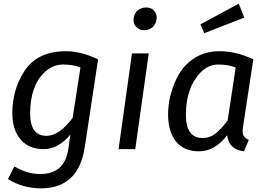

<svg xmlns="http://www.w3.org/2000/svg" viewBox="-20 -821 1464 1057"><path d="M226.6 -424.3Q146 -349.1 146 -196.8Q146 -72.8 235.8 -73.2Q305.7 -73.2 379.9 -171.9L422.9 -449.2Q383.8 -465.8 327.4 -465.8Q271 -465.8 226.6 -424.3ZM342.8 -539.1Q426.8 -539.1 520 -494.1L446.8 -12.2Q412.6 215.8 206.1 215.8Q106 215.8 23.9 165L59.1 95.2Q129.9 137.2 201.2 137.2Q300.3 136.7 336.4 64.5Q352.1 33.2 357.9 -13.2L367.2 -80.1Q301.3 0 219.7 0Q138.2 0 93 -53.5Q47.9 -106.9 47.9 -198.2Q47.9 -325.2 112.3 -426.8Q183.6 -539.1 342.8 -539.1Z M724.6 0H632.8L706.5 -526.9H798.8ZM738.3 -763.9Q756.8 -779.8 785.2 -779.8Q813.5 -779.8 829.6 -760.5Q845.7 -741.2 841.8 -714.1Q837.9 -687 819.3 -670.9Q800.8 -654.8 772.9 -654.8Q745.1 -654.8 728.5 -674.3Q711.9 -693.8 715.8 -720.9Q719.7 -748 738.3 -763.9Z M1082 -419.9Q1003.4 -336.9 1003.4 -189Q1003.4 -61 1095.7 -61Q1134.8 -61 1166.5 -85.9Q1198.2 -110.8 1233.4 -158.2L1277.3 -449.2Q1238.3 -465.8 1181.9 -465.8Q1125.5 -465.8 1082 -419.9ZM1186.5 -539.1Q1281.7 -539.1 1374.5 -494.1L1317.4 -120.1Q1315.4 -104 1315.4 -99.1Q1315.4 -64 1349.6 -50.8L1323.2 12.2Q1239.3 1 1230.5 -76.2Q1162.6 11.7 1077.4 12Q992.2 12.2 948.7 -42.5Q905.3 -97.2 905.3 -191.9Q905.3 -286.6 948.7 -381.6Q992.2 -476.6 1079.1 -516.6Q1127.9 -539.1 1186.5 -539.1ZM1324.7 -724.1 1104.5 -638.2 1083.5 -687 1294.4 -800.8Z"/></svg>

Font: FiraSans-Italic
Style: Italic
Weight: 400
Italic angle: -8°
Designer: Carrois Corporate & Edenspiekermann AG
Foundry: Carrois Corporate GbR & Edenspiekermann AG
Version: Version 3.106;PS 003.106;hotconv 1.0.70;makeotf.lib2.5.58329